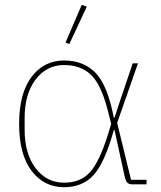

<svg xmlns="http://www.w3.org/2000/svg" viewBox="-20 -771 675 803"><path d="M343 -743 270 -587 254 -593 322 -751ZM593 -19V0H534Q520 0 513 -6.5Q506 -13 501 -35L459 -227H456Q418 -90 371.5 -39Q325 12 248 12Q164 12 112 -56.5Q60 -125 60 -253Q60 -381 112 -449.5Q164 -518 248 -518Q330 -518 380 -466Q430 -414 456 -279H459L481 -346L535 -506H557L470 -257L528 -19ZM248 -7Q317 -7 356.5 -51Q396 -95 431 -207L445 -253L430 -312Q403 -417 360.5 -458Q318 -499 248 -499Q175 -499 129 -438.5Q83 -378 83 -277V-229Q83 -128 129 -67.5Q175 -7 248 -7Z"/></svg>

Font: IBM Plex Sans Thin
Style: Regular
Weight: 100
Designer: Mike Abbink, Paul van der Laan, Pieter van Rosmalen
Foundry: Bold Monday
Version: Version 3.0